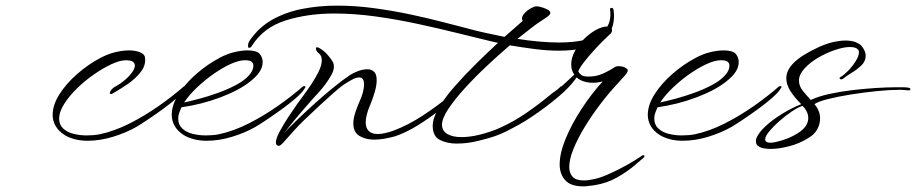

<svg xmlns="http://www.w3.org/2000/svg" viewBox="-20 -487 3254 682"><path d="M291 13Q268 13 247.5 8Q227 3 210 -7Q188 -21 177.5 -39.5Q167 -58 167 -79Q167 -114 191 -152Q215 -190 254.5 -224.5Q294 -259 338 -282Q365 -296 391 -302Q417 -308 438 -308Q462 -308 478 -301Q494 -294 495 -283Q499 -256 480 -231.5Q461 -207 433 -188Q405 -169 382 -156Q378 -153 374 -153Q367 -153 372.5 -163.5Q378 -174 394 -182Q407 -189 422 -201.5Q437 -214 448 -228.5Q459 -243 459 -254Q459 -273 427 -273Q406 -273 376 -259Q346 -245 313.5 -222.5Q281 -200 253 -172.5Q225 -145 207.5 -117Q190 -89 190 -66Q190 -44 204.5 -30.5Q219 -17 241.5 -11.5Q264 -6 288 -6Q300 -6 312 -7Q324 -8 334 -10Q386 -21 439.5 -48Q493 -75 543 -110Q593 -145 633 -180Q635 -181 638 -181Q642 -181 642 -179Q642 -176 638 -171Q631 -159 609.5 -140Q588 -121 560.5 -101Q533 -81 507 -63.5Q481 -46 464 -36Q427 -15 381 -1Q335 13 291 13Z M714 13Q691 13 670.5 8Q650 3 633 -7Q611 -21 600.5 -39.5Q590 -58 590 -79Q590 -114 614 -152Q638 -190 677.5 -224.5Q717 -259 761 -282Q787 -296 813 -302Q839 -308 859 -308Q892 -308 902.5 -295.5Q913 -283 913 -267Q913 -248 901.5 -231Q890 -214 868 -197Q829 -166 762.5 -141Q696 -116 625 -106Q620 -96 616.5 -86Q613 -76 613 -66Q613 -44 627.5 -30.5Q642 -17 664.5 -11.5Q687 -6 711 -6Q723 -6 735 -7Q747 -8 757 -10Q809 -21 862.5 -48Q916 -75 966 -110Q1016 -145 1056 -180Q1058 -181 1061 -181Q1065 -181 1065 -179Q1065 -176 1061 -171Q1054 -159 1032.5 -140Q1011 -121 983.5 -101Q956 -81 930 -63.5Q904 -46 887 -36Q850 -15 804 -1Q758 13 714 13ZM634 -123Q657 -128 689 -136.5Q721 -145 755.5 -157.5Q790 -170 819 -185.5Q848 -201 864 -219Q880 -236 880 -254Q880 -262 874 -267.5Q868 -273 850 -273Q829 -273 800 -260Q771 -247 739.5 -225Q708 -203 680 -176.5Q652 -150 634 -123Z M971 31Q960 31 960 19Q960 5 974 -21Q988 -47 1006 -74Q1024 -101 1036 -118Q1044 -129 1058 -148Q1072 -167 1087 -189.5Q1102 -212 1112.5 -234Q1123 -256 1123 -273Q1123 -290 1112 -298Q1102 -306 1102 -315Q1102 -319 1106 -319Q1111 -319 1118 -314Q1125 -310 1133 -303Q1141 -296 1148 -287Q1154 -280 1160 -271Q1166 -262 1166 -250Q1166 -235 1155 -217Q1137 -186 1113 -160Q1089 -134 1064 -105Q1037 -74 1015.5 -47.5Q994 -21 989 -14Q1001 -28 1028.5 -54.5Q1056 -81 1091 -113Q1126 -145 1161.5 -174Q1197 -203 1224 -221Q1235 -228 1252 -234.5Q1269 -241 1285 -241Q1299 -241 1308.5 -232.5Q1318 -224 1318 -202Q1318 -183 1310.5 -158Q1303 -133 1294 -112Q1287 -96 1283 -80.5Q1279 -65 1279 -52Q1279 -33 1289.5 -22Q1300 -11 1322 -11Q1344 -11 1378 -23Q1431 -43 1484 -78Q1537 -113 1580 -149Q1591 -158 1600 -164Q1609 -170 1619 -180Q1621 -181 1623 -181Q1626 -181 1626 -178Q1626 -175 1623 -170Q1617 -162 1594 -140.5Q1571 -119 1537 -92.5Q1503 -66 1463.5 -41.5Q1424 -17 1384 -3Q1366 2 1346.5 5.5Q1327 9 1309 9Q1279 9 1257 -4Q1235 -17 1235 -49Q1235 -69 1245 -96Q1252 -115 1260.5 -134.5Q1269 -154 1272 -174Q1273 -178 1273 -181.5Q1273 -185 1273 -188Q1273 -212 1256 -212Q1245 -212 1229.5 -203.5Q1214 -195 1202 -187Q1191 -180 1166.5 -158.5Q1142 -137 1114 -111Q1086 -85 1061 -61Q1040 -41 1021 -19.5Q1002 2 989 16.5Q976 31 971 31Z M1602 23Q1568 23 1542.5 10Q1517 -3 1517 -40Q1517 -67 1538 -103Q1559 -139 1594 -179Q1629 -219 1669.5 -259Q1710 -299 1749 -335Q1737 -337 1726 -340Q1715 -343 1705 -345Q1659 -356 1596.5 -371.5Q1534 -387 1462 -402.5Q1390 -418 1314.5 -428.5Q1239 -439 1167 -439Q1073 -439 995 -414.5Q917 -390 876 -326Q871 -317 865 -317Q861 -317 861 -325Q861 -334 867 -343Q899 -390 947 -417Q995 -444 1054 -455.5Q1113 -467 1177 -467Q1242 -467 1308.5 -458Q1375 -449 1436.5 -436Q1498 -423 1549.5 -409.5Q1601 -396 1637 -387Q1661 -380 1696.5 -372Q1732 -364 1772 -356L1837 -413Q1834 -416 1834 -421Q1834 -431 1846 -443Q1858 -455 1877 -463Q1884 -466 1897.5 -463Q1911 -460 1923 -454Q1935 -448 1935 -441Q1935 -435 1921.5 -425.5Q1908 -416 1903 -413Q1891 -406 1869 -389Q1847 -372 1818 -349Q1855 -343 1893.5 -339.5Q1932 -336 1967 -336Q2020 -336 2063 -346.5Q2106 -357 2129.5 -382.5Q2153 -408 2147 -453V-454Q2147 -459 2152 -459Q2157 -459 2159 -454Q2160 -448 2160.5 -442Q2161 -436 2161 -431Q2161 -384 2134 -356.5Q2107 -329 2063 -318Q2019 -307 1966 -307Q1923 -307 1877.5 -313Q1832 -319 1791 -326Q1751 -292 1709 -252.5Q1667 -213 1631 -173.5Q1595 -134 1572.5 -100Q1550 -66 1550 -44Q1550 -22 1569 -11Q1588 0 1619 0Q1668 0 1731 -23Q1738 -25 1744.5 -28Q1751 -31 1758 -34Q1805 -55 1850.5 -86.5Q1896 -118 1933 -149Q1944 -158 1953 -164Q1962 -170 1972 -180Q1974 -181 1976 -181Q1979 -181 1979 -178Q1979 -175 1976 -170Q1970 -162 1947 -140.5Q1924 -119 1890 -92.5Q1856 -66 1816.5 -41.5Q1777 -17 1737 -3Q1717 4 1678.5 13.5Q1640 23 1602 23Z M2052 175Q2007 175 1987.5 153Q1968 131 1968 97Q1968 57 1989.5 5Q2011 -47 2046 -100.5Q2081 -154 2121 -198Q2103 -193 2087 -193Q2050 -193 2028 -212L2021 -202Q2014 -192 1996.5 -174Q1979 -156 1962 -142Q1919 -106 1871.5 -74Q1824 -42 1778 -21Q1732 0 1692 3Q1688 3 1683 1.5Q1678 0 1678 -2Q1678 -5 1696 -9Q1731 -16 1773.5 -38.5Q1816 -61 1861.5 -92.5Q1907 -124 1949 -158Q1966 -172 1985.5 -190Q2005 -208 2020 -222Q2009 -237 2009 -258Q2009 -281 2021.5 -304.5Q2034 -328 2054 -348Q2074 -368 2096.5 -380.5Q2119 -393 2138 -393Q2154 -393 2154 -380Q2154 -371 2146 -365Q2139 -359 2122.5 -342.5Q2106 -326 2087 -305Q2068 -284 2053 -264.5Q2038 -245 2034 -233Q2038 -226 2045 -220.5Q2052 -215 2072 -215Q2098 -215 2121.5 -225.5Q2145 -236 2166 -250Q2172 -252 2177 -252Q2199 -252 2209 -240Q2213 -234 2199 -218Q2185 -202 2171 -187Q2142 -156 2112 -116.5Q2082 -77 2057 -36Q2032 5 2017 42Q2002 79 2002 106Q2002 128 2014 141Q2026 154 2054 154Q2066 154 2081 151Q2107 147 2140 132.5Q2173 118 2206 99.5Q2239 81 2262 65Q2264 64 2266 64Q2269 64 2269 68Q2269 72 2265 74Q2258 80 2233.5 101Q2209 122 2172.5 143Q2136 164 2091 171Q2081 172 2071 173.5Q2061 175 2052 175Z M2405 13Q2382 13 2361.5 8Q2341 3 2324 -7Q2302 -21 2291.5 -39.5Q2281 -58 2281 -79Q2281 -114 2305 -152Q2329 -190 2368.5 -224.5Q2408 -259 2452 -282Q2478 -296 2504 -302Q2530 -308 2550 -308Q2583 -308 2593.5 -295.5Q2604 -283 2604 -267Q2604 -248 2592.5 -231Q2581 -214 2559 -197Q2520 -166 2453.5 -141Q2387 -116 2316 -106Q2311 -96 2307.5 -86Q2304 -76 2304 -66Q2304 -44 2318.5 -30.5Q2333 -17 2355.5 -11.5Q2378 -6 2402 -6Q2414 -6 2426 -7Q2438 -8 2448 -10Q2500 -21 2553.5 -48Q2607 -75 2657 -110Q2707 -145 2747 -180Q2749 -181 2752 -181Q2756 -181 2756 -179Q2756 -176 2752 -171Q2745 -159 2723.5 -140Q2702 -121 2674.5 -101Q2647 -81 2621 -63.5Q2595 -46 2578 -36Q2541 -15 2495 -1Q2449 13 2405 13ZM2325 -123Q2348 -128 2380 -136.5Q2412 -145 2446.5 -157.5Q2481 -170 2510 -185.5Q2539 -201 2555 -219Q2571 -236 2571 -254Q2571 -262 2565 -267.5Q2559 -273 2541 -273Q2520 -273 2491 -260Q2462 -247 2430.5 -225Q2399 -203 2371 -176.5Q2343 -150 2325 -123Z M2717 42Q2711 42 2705 41.5Q2699 41 2694 40Q2682 38 2673.5 32Q2665 26 2665 15Q2665 9 2666 6Q2673 -14 2698 -37.5Q2723 -61 2758 -82.5Q2793 -104 2826 -117Q2801 -142 2787 -164.5Q2773 -187 2773 -209Q2773 -238 2800.5 -265Q2828 -292 2889 -320Q2918 -333 2941.5 -338Q2965 -343 2983 -343Q3006 -343 3020 -337Q3034 -331 3040 -324Q3055 -306 3055 -289Q3055 -269 3039 -254Q3023 -239 3004.5 -228Q2986 -217 2977 -209Q2973 -205 2968 -205Q2964 -205 2962.5 -208Q2961 -211 2965 -213Q2976 -219 2991.5 -234.5Q3007 -250 3019 -269Q3031 -288 3031 -301Q3031 -308 3027 -312Q3019 -320 2999 -320Q2977 -320 2946 -309.5Q2915 -299 2886 -282Q2857 -265 2837.5 -243.5Q2818 -222 2818 -201Q2818 -181 2832 -164Q2846 -147 2860 -132Q2888 -145 2927 -153.5Q2966 -162 3009 -167Q3052 -172 3091.5 -174.5Q3131 -177 3161 -177Q3178 -177 3190 -177Q3202 -177 3209 -175Q3214 -173 3214 -171Q3214 -166 3208 -166Q3201 -166 3193.5 -167Q3186 -168 3175 -168Q3142 -168 3096 -163.5Q3050 -159 3003 -151.5Q2956 -144 2920.5 -135Q2885 -126 2873 -117Q2893 -94 2893 -66Q2893 -46 2882.5 -27Q2872 -8 2850 4Q2820 23 2783 32.5Q2746 42 2717 42ZM2717 20Q2730 20 2759.5 11Q2789 2 2814 -14Q2851 -37 2851 -68Q2851 -90 2831 -111Q2815 -106 2792.5 -91Q2770 -76 2748.5 -57Q2727 -38 2712.5 -20.5Q2698 -3 2698 8Q2698 20 2717 20Z"/></svg>

Font: WindSong
Style: Regular
Weight: 400
Designer: Robert E. Leuschke
Foundry: Robert E. Leuschke
Version: Version 1.010; ttfautohint (v1.8.3)